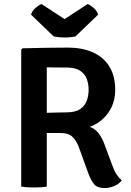

<svg xmlns="http://www.w3.org/2000/svg" viewBox="-20 -923 646 950"><path d="M550 -478Q550 -431 532.5 -394Q515 -357 486.2 -332Q457.5 -307 424 -295.5Q450.5 -286.5 468.5 -262.5Q486.5 -238.5 497.5 -207.5L536 -103.5Q546 -76 557.2 -59.2Q568.5 -42.5 582.5 -31Q570.5 -13.5 546.2 -3Q522 7.5 497.5 7.5Q462 7.5 445.8 -11.5Q429.5 -30.5 416 -68L371.5 -191Q361 -222 341.2 -243.5Q321.5 -265 277.5 -265H159.5V-363Q180.5 -364 209.2 -364.8Q238 -365.5 264.8 -366.2Q291.5 -367 307.5 -367Q352.5 -367 376.5 -383.2Q400.5 -399.5 409.5 -425Q418.5 -450.5 418.5 -478Q418.5 -507 409.5 -532Q400.5 -557 376.5 -573Q352.5 -589 307.5 -589Q295 -589 278.5 -589Q262 -589 244.8 -589.2Q227.5 -589.5 211.5 -590V0Q196 3 179 3.8Q162 4.5 148 4.5Q135 4.5 117.5 3.8Q100 3 85 0V-677.5L91.5 -684Q151 -685.5 207 -686.5Q263 -687.5 316.5 -687.5Q386 -687.5 438.5 -664.5Q491 -641.5 520.5 -594.8Q550 -548 550 -478ZM413.5 -903Q427 -898 443.2 -884Q459.5 -870 465.5 -850.5L353 -742.5Q342 -740.5 328 -739Q314 -737.5 299.5 -737.5Q285 -737.5 271.2 -739Q257.5 -740.5 246 -742.5L133.5 -850.5Q139.5 -870 155.8 -884Q172 -898 185.5 -903L299.5 -828.5Z"/></svg>

Font: Signika Negative Light SemiBold
Style: Regular
Weight: 600
Version: Version 2.001